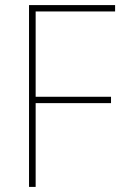

<svg xmlns="http://www.w3.org/2000/svg" viewBox="-20 -734 481 754"><path d="M120 0H94V-714H432V-689H120V-354H416V-329H120Z"/></svg>

Font: Noto Sans Lao Looped SemiCondensed Thin
Style: Regular
Weight: 100
Width: 4
Designer: Mark Frömberg, Ben Mitchell
Foundry: The Fontpad Ltd
Version: Version 1.002; ttfautohint (v1.8.4.7-5d5b)